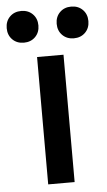

<svg xmlns="http://www.w3.org/2000/svg" viewBox="-88 -761 445 796"><g transform="rotate(-5 135.0 -363.0)"><path d="M80 -530H190V0H80ZM-35 -660Q-35 -689 -16.5 -707.5Q2 -726 31 -726Q60 -726 78.5 -707.5Q97 -689 97 -660Q97 -631 78.5 -612.5Q60 -594 31 -594Q2 -594 -16.5 -612.5Q-35 -631 -35 -660ZM173 -660Q173 -689 191.5 -707.5Q210 -726 239 -726Q268 -726 286.5 -707.5Q305 -689 305 -660Q305 -631 286.5 -612.5Q268 -594 239 -594Q210 -594 191.5 -612.5Q173 -631 173 -660Z"/></g></svg>

Font: .
Style: 
Weight: 500
Designer: A.Korolkova, Vitaly Kuzmin
Foundry: ParaType Ltd
Version: Version 1.000; Glyphs 3.2, build 3192.0